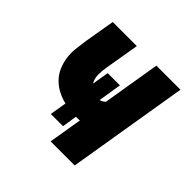

<svg xmlns="http://www.w3.org/2000/svg" viewBox="-139 -649 778 778"><g transform="rotate(45 250.0 -260.0)"><path d="M250 0 274 -144Q270 -143 266.5 -143Q263 -143 259 -143H252L242 -79H172L184 -151Q159 -157 137 -168.5Q115 -180 98 -197.5Q81 -215 71 -238Q61 -261 57.5 -286Q54 -311 57 -337.5Q60 -364 64 -391L86 -520H224L199 -372Q197 -361 196 -349.5Q195 -338 195 -327Q195 -316 198 -305.5Q201 -295 206 -287L218 -359H288L272 -259Q278 -260 284 -263.5Q290 -267 295 -272L336 -520H474L388 0Z"/></g></svg>

Font: Iosevka Term Curly Hv Obl
Style: Regular
Weight: 900
Italic angle: -9°
Designer: Belleve Invis
Foundry: Belleve Invis
Version: Version 32.3.0